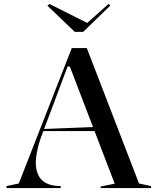

<svg xmlns="http://www.w3.org/2000/svg" viewBox="-20 -951 797 971"><path d="M13 0V-10L75 -23L343 -708H419L683 -23L744 -10V0H489V-8L560 -22L333 -615H322L198 -285Q180 -240 170.5 -199Q161 -158 161 -127Q161 -93 173.5 -66Q186 -39 214 -24.5Q242 -10 287 -10V0ZM185 -288V-298L464 -309V-288ZM529 -931 538 -923 401 -790H358L220 -922L230 -931L421 -835Z"/></svg>

Font: Kalnia
Style: Regular
Weight: 400
Designer: Frida Medrano
Foundry: Frida Medrano
Version: Version 1.105